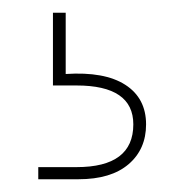

<svg xmlns="http://www.w3.org/2000/svg" viewBox="-20 -27 289 301"><path d="M83 -7V89Q144 85 176.5 106Q209 127 209 168Q209 207 181.5 230.5Q154 254 103 254H40V235H100Q189 235 189 168Q189 107 100 107H63V-7Z"/></svg>

Font: Poppins Thin
Style: Regular
Weight: 250
Designer: Ninad Kale (Devanagari), Jonny Pinhorn (Latin)
Foundry: Indian Type Foundry
Version: Version 3.200;PS 1.000;hotconv 16.6.54;makeotf.lib2.5.65590